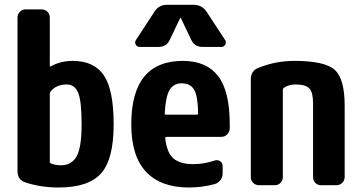

<svg xmlns="http://www.w3.org/2000/svg" viewBox="-20 -790 1540 819"><path d="M240.2 -85Q285.2 -85 306.6 -122.6Q328.1 -160.2 328.1 -259.8Q328.1 -358.4 313.5 -394Q298.8 -429.7 264.6 -429.7Q220.7 -429.7 196.3 -400.4Q192.4 -394.5 192.4 -389.6V-99.6Q192.4 -94.7 197.3 -92.8Q215.8 -85 240.2 -85ZM290 -530.3Q380.9 -530.3 422.9 -468.8Q464.8 -407.2 464.8 -259.8Q464.8 -109.4 410.6 -49.8Q356.4 9.8 230.5 9.8Q154.3 9.8 88.9 -11.7Q54.7 -22.5 54.7 -59.6V-714.8Q54.7 -729.5 64.9 -739.7Q75.2 -750 89.8 -750H157.2Q171.9 -750 182.1 -740.2Q192.4 -730.5 192.4 -714.8V-509.8Q192.4 -504.9 196.3 -506.8Q238.3 -530.3 290 -530.3Z M820.3 -300.8Q825.2 -300.8 825.2 -305.7Q824.2 -379.9 808.1 -407.2Q792 -434.6 754.9 -434.6Q720.7 -434.6 703.6 -406.7Q686.5 -378.9 682.6 -305.7Q682.6 -300.8 688.5 -300.8ZM759.8 -530.3Q860.4 -530.3 910.2 -465.8Q960 -401.4 960 -259.8V-241.2Q959 -226.6 948.7 -216.3Q938.5 -206.1 922.9 -206.1H690.4Q685.5 -206.1 684.6 -202.1Q691.4 -138.7 719.7 -114.3Q748 -89.8 804.7 -89.8Q849.6 -89.8 896.5 -105.5Q909.2 -109.4 919.4 -102.1Q929.7 -94.7 929.7 -82V-49.8Q929.7 -34.2 920.4 -22Q911.1 -9.8 896.5 -4.9Q841.8 9.8 785.2 9.8Q666 9.8 603 -57.1Q540 -124 540 -259.8Q540 -530.3 759.8 -530.3ZM804.7 -769.5Q840.8 -769.5 860.4 -741.2L940.4 -619.1Q946.3 -609.4 940.9 -599.6Q935.5 -589.8 924.8 -589.8H844.7Q808.6 -589.8 794.9 -622.1L751 -713.9Q751 -714.8 750 -714.8Q749 -714.8 749 -713.9L705.1 -622.1Q691.4 -589.8 655.3 -589.8H575.2Q564.5 -589.8 559.1 -599.6Q553.7 -609.4 559.6 -619.1L639.6 -741.2Q658.2 -770.5 695.3 -769.5Z M1235.4 -530.3Q1365.2 -530.3 1407.7 -492.2Q1450.2 -454.1 1450.2 -339.8V-35.2Q1450.2 -20.5 1439.9 -10.3Q1429.7 0 1415 0H1349.6Q1335 0 1325.2 -9.8Q1315.4 -19.5 1315.4 -35.2V-349.6Q1315.4 -395.5 1299.8 -412.6Q1284.2 -429.7 1240.2 -429.7Q1212.9 -429.7 1191.4 -416Q1187.5 -413.1 1186.5 -408.2V-35.2Q1186.5 -20.5 1176.8 -10.3Q1167 0 1152.3 0H1085Q1070.3 0 1060.1 -9.8Q1049.8 -19.5 1049.8 -35.2V-450.2Q1049.8 -488.3 1081.1 -500Q1154.3 -530.3 1235.4 -530.3Z"/></svg>

Font: Rounded-L Mgen+ 1mn bold
Style: Bold
Weight: 700
Designer: [Source Han Sans]
Ryoko NISHIZUKA  (kana & ideographs); Paul D. Hunt (Latin, Greek & Cyrillic); Wenlong ZHANG  (bopomofo
Version: Version 1.059.20150602